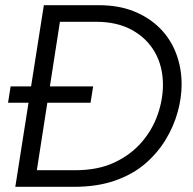

<svg xmlns="http://www.w3.org/2000/svg" viewBox="-20 -720 743 740"><path d="M144 -324 154 -387H339L329 -324ZM11 -324 21 -387H118L108 -324ZM39 0 149 -700H360Q438 -700 497 -676Q556 -652 597 -610.5Q638 -569 659 -513.5Q680 -458 680 -395Q680 -344 665 -289Q650 -234 619 -182.5Q588 -131 540 -89.5Q492 -48 423.5 -24Q355 0 266 0ZM122 -64H271Q358 -64 421.5 -94Q485 -124 526.5 -172.5Q568 -221 588 -279Q608 -337 608 -393Q608 -464 577 -518.5Q546 -573 488.5 -604.5Q431 -636 351 -636H211Z"/></svg>

Font: MuseoModerno Light
Style: Italic
Weight: 300
Italic angle: -9°
Designer: Pablo Cosgaya, Héctor Gatti, Marcela Romero, and the Authors of The MuseoModerno Project.
Foundry: Omnibus-Type Team
Version: Version 1.003